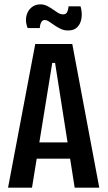

<svg xmlns="http://www.w3.org/2000/svg" viewBox="-20 -862 494 882"><path d="M17 0 142 -660H312L436 0H323L233 -573H220L127 0ZM110 -133V-208H348V-133ZM293 -722Q274 -722 258.5 -729.5Q243 -737 230 -746Q217 -755 206 -762.5Q195 -770 185 -770Q174 -770 168.5 -758Q163 -746 163 -733H107Q96 -760 100.5 -785Q105 -810 122.5 -826Q140 -842 165 -842Q182 -842 196 -835Q210 -828 222.5 -819Q235 -810 246.5 -803Q258 -796 270 -796Q284 -796 289 -807.5Q294 -819 295 -833H350Q358 -805 354.5 -779.5Q351 -754 336 -738Q321 -722 293 -722Z"/></svg>

Font: Bricolage Grotesque Condensed Medium
Style: Regular
Weight: 500
Width: 3
Designer: Mathieu Triay
Foundry: Atelier Triay
Version: Version 1.000;gftools[0.9.30]